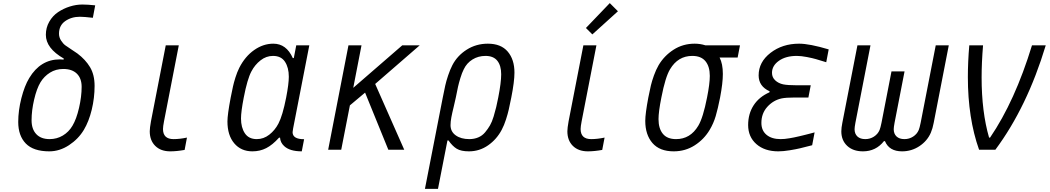

<svg xmlns="http://www.w3.org/2000/svg" viewBox="-20 -956 6707 1226"><path d="M501.3 -401.7Q501.3 -455.7 470.7 -485.7Q440.1 -515.6 384.1 -515.6Q336.6 -515.6 299.2 -492.2Q261.7 -468.8 238.3 -430.3Q214.2 -390 197.9 -320Q181.6 -250 181.6 -188.2Q181.6 -131.5 211.6 -99.6Q241.5 -67.7 296.9 -67.7Q343.1 -67.7 381.2 -90.5Q419.3 -113.3 442.7 -153Q468.1 -195.3 484.7 -267.3Q501.3 -339.2 501.3 -401.7ZM490.2 -849Q436.2 -849 396.5 -821.3Q356.8 -793.6 356.8 -740.9Q356.8 -717.4 369.8 -697.3Q382.8 -677.1 396.8 -666.7Q410.8 -656.2 437.2 -639.3Q463.5 -622.4 474 -614.6Q526 -575.5 555 -527Q584 -478.5 584 -407.6Q584 -330.7 565.8 -255.5Q547.5 -180.3 515.6 -127Q480.5 -68.4 420.6 -29Q360.7 10.4 294.9 10.4Q193.4 10.4 144.9 -39.4Q96.4 -89.2 96.4 -177.1Q96.4 -250 116.5 -329.1Q136.7 -408.2 166.7 -457.7Q238.3 -576.8 362 -576.8Q369.1 -576.8 386.1 -575.5L387.4 -582Q272.8 -647.8 272.8 -733.7Q272.8 -779.3 294.6 -817.4Q316.4 -855.5 350.9 -878.6Q385.4 -901.7 425.8 -914.4Q466.1 -927.1 505.9 -927.1Q539.7 -927.1 587.9 -921.9L572.9 -842.4Q516.3 -849 490.2 -849Z M1020.8 -132.2Q1020.8 -67.7 1088.5 -67.7Q1127.6 -67.7 1173.8 -77.5L1158.9 1.3Q1108.1 10.4 1067.1 10.4Q1006.5 10.4 971.4 -24.4Q936.2 -59.2 936.2 -117.8Q936.2 -138 944 -181.6L1038.4 -666.7H1121.7L1027.3 -181.6Q1020.8 -147.8 1020.8 -132.2Z M1848.3 -112Q1848.3 -67.1 1921.9 -67.1L1906.9 10.4Q1830.1 10.4 1794.3 -23.4Q1770.2 -45.6 1768.2 -76.8H1761.7Q1720.1 -30.6 1680 -10.1Q1640 10.4 1591.8 10.4Q1518.9 10.4 1475.6 -41Q1432.3 -92.4 1432.3 -180.3Q1432.3 -224 1453.1 -333.3Q1462.9 -381.5 1467.8 -404.3Q1472.7 -427.1 1483.4 -461.3Q1494.1 -495.4 1507.8 -522.8Q1544.9 -595.7 1602.9 -636.4Q1660.8 -677.1 1725.3 -677.1Q1808.6 -677.1 1849.6 -585.3H1856.1L1871.7 -666.7H1955.1L1851.6 -135.4Q1848.3 -115.9 1848.3 -112ZM1824.2 -466.1Q1824.2 -524.1 1799.8 -561.5Q1775.4 -599 1723.3 -599Q1679.7 -599 1643.6 -570.6Q1607.4 -542.3 1585.3 -500Q1559.2 -451.2 1536.5 -333.3Q1518.9 -242.8 1518.9 -199.2Q1518.9 -141.9 1543.6 -104.8Q1568.4 -67.7 1619.8 -67.7Q1663.4 -67.7 1699.5 -96Q1735.7 -124.3 1757.8 -166.7Q1784.5 -217.4 1807.3 -333.3Q1824.2 -420.6 1824.2 -466.1Z M2158.9 0H2075.5L2205.1 -666.7H2288.4L2235.7 -395.2L2548.8 -666.7H2660.2L2375.7 -419.9L2561.2 0H2459.6L2311.2 -364.6L2214.2 -283.2Z M3180.3 -481.8Q3180.3 -537.1 3155.6 -568Q3130.9 -599 3080.1 -599Q3033.9 -599 2997.1 -576.2Q2960.3 -553.4 2941.4 -513.7Q2929.7 -490.9 2919.6 -457.4Q2909.5 -423.8 2904.6 -401.7Q2899.7 -379.6 2890.6 -333.3Q2886.7 -313.2 2877 -273.8Q2867.2 -234.4 2862 -206.4Q2856.8 -178.4 2856.8 -156.9Q2856.8 -115.2 2890.3 -91.5Q2923.8 -67.7 2976.6 -67.7Q3007.8 -67.7 3033.5 -78.5Q3059.2 -89.2 3077.5 -111Q3095.7 -132.8 3108.7 -155.3Q3121.7 -177.7 3132.2 -212.6Q3142.6 -247.4 3148.4 -271.8Q3154.3 -296.2 3161.5 -333.3Q3180.3 -429 3180.3 -481.8ZM3095.1 -677.1Q3179 -677.1 3222 -626.6Q3265 -576.2 3265 -492.2Q3265 -435.5 3244.8 -333.3Q3234.4 -281.9 3228.5 -255.9Q3222.7 -229.8 3210.9 -193Q3199.2 -156.2 3183.6 -127Q3151.7 -66.4 3096.7 -28Q3041.7 10.4 2974.6 10.4Q2923.8 10.4 2896.5 -6.2Q2869.1 -22.8 2843.8 -59.2H2837.2L2776.7 250H2693.4L2807.3 -333.3Q2817.1 -382.2 2823.2 -410.2Q2829.4 -438.2 2841.5 -474.3Q2853.5 -510.4 2868.5 -539.7Q2899.7 -600.3 2960 -638.7Q3020.2 -677.1 3095.1 -677.1Z M3687.5 -132.2Q3687.5 -67.7 3755.2 -67.7Q3794.3 -67.7 3840.5 -77.5L3825.5 1.3Q3774.7 10.4 3733.7 10.4Q3673.2 10.4 3638 -24.4Q3602.9 -59.2 3602.9 -117.8Q3602.9 -138 3610.7 -181.6L3705.1 -666.7H3788.4L3694 -181.6Q3687.5 -147.8 3687.5 -132.2ZM3873.7 -936.2 3925.8 -884.1 3762.4 -736.3 3721.4 -777.3Z M4400.4 -599Q4309.2 -599 4258.5 -513.7Q4228.5 -464.2 4203.1 -333.3Q4184.9 -242.2 4184.9 -195.3Q4184.9 -135.4 4212.6 -101.6Q4240.2 -67.7 4296.9 -67.7Q4388 -67.7 4438.8 -153Q4469.4 -203.8 4494.8 -333.3Q4512.4 -421.2 4512.4 -471.4Q4512.4 -531.2 4484.7 -565.1Q4457 -599 4400.4 -599ZM4574.9 -588.5Q4595.7 -548.8 4595.7 -483.7Q4595.7 -425.8 4578.1 -333.3Q4563.8 -261.1 4550.1 -214.8Q4536.5 -168.6 4511.7 -127Q4475.9 -66.4 4416 -28Q4356.1 10.4 4281.9 10.4Q4192.1 10.4 4146.2 -42.6Q4100.3 -95.7 4100.3 -184.2Q4100.3 -229.8 4119.8 -333.3Q4129.6 -382.8 4136.1 -410.2Q4142.6 -437.5 4155.6 -474Q4168.6 -510.4 4185.5 -539.7Q4221.4 -600.3 4281.2 -638.7Q4341.1 -677.1 4415.4 -677.1Q4451.2 -677.1 4483.7 -666.7H4705.1L4690.1 -588.5Z M4893.2 -366.5 4894.5 -373Q4824.2 -404.9 4824.2 -474.6Q4824.2 -559.9 4900.1 -618.5Q4975.9 -677.1 5082.7 -677.1Q5149.1 -677.1 5271.5 -640.6L5255.9 -558.6Q5210.9 -572.3 5190.1 -578.5Q5169.3 -584.6 5132.5 -591.8Q5095.7 -599 5067.7 -599Q4997.4 -599 4953.5 -567.7Q4909.5 -536.5 4909.5 -490.9Q4909.5 -462.2 4930 -443Q4950.5 -423.8 4981.1 -417.3Q5009.8 -411.5 5066.4 -411.5H5156.9L5141.9 -333.3H5052.1Q4998.7 -333.3 4970.7 -327.5Q4917.3 -315.8 4879.6 -273.8Q4841.8 -231.8 4841.8 -171.2Q4841.8 -122.4 4874.7 -95.1Q4907.6 -67.7 4964.8 -67.7Q4977.2 -67.7 4990.9 -69Q5004.6 -70.3 5021.5 -73.2Q5038.4 -76.2 5050.5 -78.5Q5062.5 -80.7 5084 -85.9Q5105.5 -91.1 5114.9 -93.4Q5124.3 -95.7 5149.7 -102.2Q5175.1 -108.7 5181.6 -110.7L5166 -28.6Q5112.6 -15 5088.5 -9.1Q5064.5 -3.3 5022.8 3.6Q4981.1 10.4 4949.9 10.4Q4862.6 10.4 4809.9 -35.8Q4757.2 -82 4757.2 -157.6Q4757.2 -229.2 4792 -283.2Q4826.8 -337.2 4893.2 -366.5Z M5686.8 -130.9Q5686.8 -101.6 5704.8 -84.6Q5722.7 -67.7 5755.2 -67.7Q5785.8 -67.7 5810.5 -83.7Q5835.3 -99.6 5846.4 -125.7Q5852.2 -140 5858.7 -171.9L5955.1 -666.7H6038.4L5942.1 -171.9Q5935.5 -136.1 5923.8 -108.7Q5901 -56 5850.9 -22.8Q5800.8 10.4 5740.2 10.4Q5657.6 10.4 5630.9 -54.7H5624.3Q5572.9 10.4 5490.2 10.4Q5427.1 10.4 5389.6 -24.7Q5352.2 -59.9 5352.2 -117.2Q5352.2 -139.3 5358.7 -171.9L5455.1 -666.7H5538.4L5442.1 -171.9Q5436.8 -143.2 5436.8 -130.9Q5436.8 -101.6 5454.8 -84.6Q5472.7 -67.7 5505.2 -67.7Q5535.8 -67.7 5560.5 -83.7Q5585.3 -99.6 5596.4 -125.7Q5602.2 -140 5608.7 -171.9L5672.5 -500H5755.9L5692.1 -171.9Q5686.8 -143.2 5686.8 -130.9Z M6169.3 -666.7H6257.2Q6248 -555.3 6248 -461.6Q6248 -242.2 6295.6 -77.5H6302.1Q6460.9 -310.5 6569.7 -666.7H6657.6Q6539.1 -273.4 6335.9 0H6231.8Q6160.2 -201.2 6160.2 -464.2Q6160.2 -560.5 6169.3 -666.7Z"/></svg>

Font: Monoid
Style: Italic
Weight: 400
Width: 4
Italic angle: -11°
Monospace: yes
Version: Version 0.61